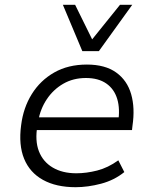

<svg xmlns="http://www.w3.org/2000/svg" viewBox="-20 -772 638 800"><path d="M295 8Q214 8 159 -22.5Q104 -53 80.5 -110.5Q57 -168 68 -250Q77 -323 112.5 -380Q148 -437 206 -470Q264 -503 342 -503Q418 -503 464 -470Q510 -437 526.5 -379.5Q543 -322 532 -248L530 -230H114L123 -283H497L472 -261Q481 -318 468.5 -359.5Q456 -401 423 -424Q390 -447 338 -447Q285 -447 243.5 -423Q202 -399 175 -358.5Q148 -318 139 -267L136 -249Q125 -186 142 -142Q159 -98 199.5 -74Q240 -50 298 -50Q340 -50 385 -61.5Q430 -73 473 -104L498 -55Q456 -21 401 -6.5Q346 8 295 8ZM323 -559 242 -752H293L364 -608L480 -752H531L392 -559Z"/></svg>

Font: Nunito Sans 7pt Light
Style: Italic
Weight: 300
Italic angle: -9°
Designer: Vernon Adams
Foundry: Vernon Adams
Version: Version 3.101;gftools[0.9.27]